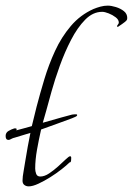

<svg xmlns="http://www.w3.org/2000/svg" viewBox="-58 -663 472 682"><path d="M44 -1Q35 -1 28.5 -6Q22 -11 22 -21Q22 -35 26 -56Q30 -77 32 -92Q40 -142 50 -191Q36 -187 22 -182.5Q8 -178 -6 -174Q-11 -173 -15 -171Q-19 -169 -23 -167Q-24 -167 -25 -166.5Q-26 -166 -28 -166Q-38 -166 -38 -180Q-38 -192 -27.5 -198Q-17 -204 -7 -207Q-5 -207 -2.5 -207Q0 -207 1 -205Q1 -201 0 -200Q14 -204 28 -207.5Q42 -211 55 -215Q59 -232 63.5 -249.5Q68 -267 72 -284Q84 -330 99.5 -381.5Q115 -433 137.5 -482Q160 -531 193.5 -570.5Q227 -610 274 -631Q286 -636 299 -639.5Q312 -643 325 -643Q337 -643 353.5 -638Q370 -633 382 -623.5Q394 -614 394 -599Q394 -593 391 -590Q389 -587 375.5 -577.5Q362 -568 360 -567Q358 -569 358 -570Q358 -573 361 -576Q364 -579 364 -583Q364 -593 353 -601.5Q342 -610 328 -615.5Q314 -621 305 -621Q272 -621 244.5 -593Q217 -565 194.5 -521.5Q172 -478 154.5 -429.5Q137 -381 125 -338Q113 -295 106 -269L94 -227L161 -246L198 -256Q200 -256 207.5 -257Q215 -258 216 -255Q217 -251 208.5 -247.5Q200 -244 198 -243Q171 -233 143.5 -223Q116 -213 88 -203Q80 -168 73.5 -131.5Q67 -95 67 -64Q67 -55 70.5 -45.5Q74 -36 85 -36Q100 -36 116.5 -47Q133 -58 148.5 -72Q164 -86 175.5 -97Q187 -108 191 -108Q195 -108 195 -102Q195 -100 194.5 -93Q194 -86 189 -86Q179 -76 160.5 -61.5Q142 -47 120.5 -33.5Q99 -20 78.5 -10.5Q58 -1 44 -1Z"/></svg>

Font: Moon Dance
Style: Regular
Weight: 400
Designer: Robert E. Leuschke
Foundry: Robert E. Leuschke
Version: Version 1.010; ttfautohint (v1.8.3)